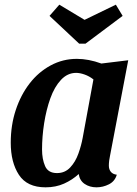

<svg xmlns="http://www.w3.org/2000/svg" viewBox="-20 -782 585 822"><path d="M175 20Q96 20 61 -33.5Q26 -87 26 -171Q26 -246 47.5 -311Q69 -376 107 -425Q145 -474 197 -502Q249 -530 309 -530Q359 -530 414 -510L529 -524L451 -115Q449 -107 447.5 -95Q446 -83 446 -73Q446 -57 454.5 -46.5Q463 -36 480 -34Q472 -6 446.5 7Q421 20 393 20Q364 20 342.5 5.5Q321 -9 317 -37Q290 -12 254.5 4Q219 20 175 20ZM224 -41Q258 -41 280.5 -65Q303 -89 315.5 -124Q328 -159 334 -192L380 -442Q362 -456 342 -463Q322 -470 306 -470Q269 -470 241 -440Q213 -410 195.5 -361Q178 -312 169 -254.5Q160 -197 160 -142Q160 -101 173 -71Q186 -41 224 -41ZM319 -595 192 -714 234 -762 342 -697 476 -762 505 -714 346 -595Z"/></svg>

Font: Sansita Swashed Medium
Style: Regular
Weight: 500
Designer: Pablo Cosgaya
Foundry: Omnibus-Type
Version: Version 1.003; ttfautohint (v1.8.3)